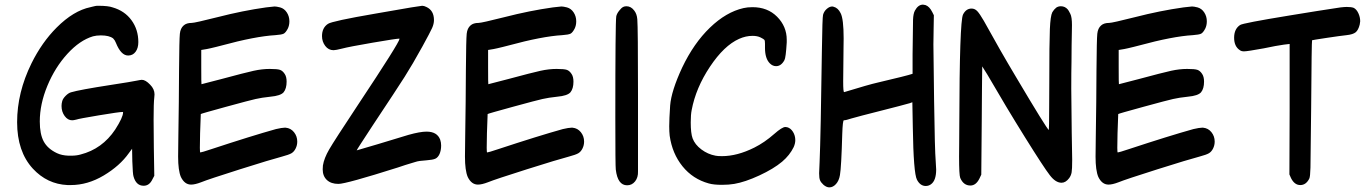

<svg xmlns="http://www.w3.org/2000/svg" viewBox="-20 -850 5928 830"><path d="M272 -50Q184 -54 122 -121Q54 -195 54 -322Q54 -450 116 -576Q161 -667 225 -731Q298 -804 371 -819Q374 -820 379 -821Q384 -822 387.5 -823Q391 -824 392 -824Q395 -825 405 -825Q448 -825 467 -818Q519 -803 548.5 -762.5Q578 -722 578 -668Q578 -642 566 -626Q554 -610 534 -610Q503 -610 481 -665Q477 -676 469 -684Q452 -697 416 -697Q397 -697 382 -693Q325 -676 271.5 -617.5Q218 -559 185 -479.5Q152 -400 152 -325Q152 -270 169 -238.5Q186 -207 226 -188Q247 -178 276 -177H289Q310 -177 328 -182Q422 -206 478 -290Q512 -343 512 -364Q512 -366 511 -366H510Q495 -366 408 -351.5Q321 -337 310 -333Q298 -330 292 -330Q273 -330 259.5 -348.5Q246 -367 246 -392Q246 -402 249 -413Q252 -424 264 -436Q276 -448 287 -451Q324 -462 460 -483Q551 -497 569 -501Q589 -505 593 -505Q609 -505 629 -484Q648 -465 648 -442Q648 -434 647 -429Q644 -405 644 -333Q644 -264 645 -212L647 -90L639 -75Q626 -47 601 -47Q568 -47 557 -88Q554 -97 552 -153L551 -207L537 -188Q498 -133 428.5 -91.5Q359 -50 286 -50Z M850 -559Q850 -486 851 -486Q853 -486 936 -508Q1040 -536 1076.5 -544Q1113 -552 1146 -552Q1179 -552 1190.5 -548Q1202 -544 1211 -530Q1219 -518 1219 -497Q1219 -467 1206 -451Q1193 -436 1149 -432Q1111 -428 1085 -422Q1062 -417 956 -388Q850 -359 848 -357Q846 -319 845 -274Q844 -244 844 -211Q844 -191 846 -191Q851 -191 893 -205Q1069 -263 1173 -292Q1199 -298 1210 -298H1215Q1237 -296 1251 -278.5Q1265 -261 1265 -238Q1265 -222 1258 -208Q1251 -194 1240 -187.5Q1229 -181 1199 -173Q1153 -161 1017 -118Q881 -75 849 -62Q823 -52 806 -52Q778 -52 762 -85Q750 -113 750 -173Q750 -222 751 -260Q752 -299 753 -408Q754 -517 754 -546Q755 -680 757.5 -704Q760 -728 774 -740Q786 -751 809 -751Q822 -751 921 -776Q1030 -804 1130 -818Q1166 -822 1167 -822Q1175 -822 1191 -818Q1209 -813 1220 -796Q1231 -779 1231 -758Q1231 -740 1224 -726Q1215 -709 1206.5 -704.5Q1198 -700 1170 -698Q1084 -693 937 -653Q930 -651 915.5 -647.5Q901 -644 890.5 -641.5Q880 -639 874 -638L850 -634Z M1614 -227Q1654 -239 1746 -267Q1796 -281 1824 -281Q1870 -281 1883 -246Q1887 -234 1887 -221Q1887 -200 1880 -184Q1873 -169 1862 -164Q1851 -159 1824 -157Q1790 -155 1776 -150Q1773 -149 1761 -145.5Q1749 -142 1731.5 -136.5Q1714 -131 1700 -126Q1476 -55 1443 -55Q1411 -55 1393 -72Q1375 -89 1375 -118Q1375 -129 1376 -135Q1381 -166 1403 -204Q1425 -242 1527 -396Q1707 -667 1707 -682Q1707 -683 1706 -683Q1693 -683 1591 -665.5Q1489 -648 1459 -640Q1431 -633 1422 -633Q1400 -633 1386 -651.5Q1372 -670 1372 -694Q1372 -730 1398 -747Q1416 -759 1602 -791Q1738 -814 1758 -818Q1802 -825 1805 -825Q1813 -825 1823 -820Q1856 -805 1856 -763Q1856 -747 1848 -729Q1840 -711 1806 -649Q1763 -571 1729 -517.5Q1695 -464 1592 -309Q1521 -201 1522 -200Z M2090 -559Q2090 -486 2091 -486Q2093 -486 2176 -508Q2280 -536 2316.5 -544Q2353 -552 2386 -552Q2419 -552 2430.5 -548Q2442 -544 2451 -530Q2459 -518 2459 -497Q2459 -467 2446 -451Q2433 -436 2389 -432Q2351 -428 2325 -422Q2302 -417 2196 -388Q2090 -359 2088 -357Q2086 -319 2085 -274Q2084 -244 2084 -211Q2084 -191 2086 -191Q2091 -191 2133 -205Q2309 -263 2413 -292Q2439 -298 2450 -298H2455Q2477 -296 2491 -278.5Q2505 -261 2505 -238Q2505 -222 2498 -208Q2491 -194 2480 -187.5Q2469 -181 2439 -173Q2393 -161 2257 -118Q2121 -75 2089 -62Q2063 -52 2046 -52Q2018 -52 2002 -85Q1990 -113 1990 -173Q1990 -222 1991 -260Q1992 -299 1993 -408Q1994 -517 1994 -546Q1995 -680 1997.5 -704Q2000 -728 2014 -740Q2026 -751 2049 -751Q2062 -751 2161 -776Q2270 -804 2370 -818Q2406 -822 2407 -822Q2415 -822 2431 -818Q2449 -813 2460 -796Q2471 -779 2471 -758Q2471 -740 2464 -726Q2455 -709 2446.5 -704.5Q2438 -700 2410 -698Q2324 -693 2177 -653Q2170 -651 2155.5 -647.5Q2141 -644 2130.5 -641.5Q2120 -639 2114 -638L2090 -634Z M2738 -109Q2739 -83 2725.5 -66Q2712 -49 2691 -49Q2650 -49 2642 -117Q2640 -130 2640 -342Q2640 -755 2644 -779Q2646 -790 2656 -803Q2666 -816 2674 -820Q2680 -823 2688 -823Q2708 -823 2722 -804Q2733 -790 2735 -767Q2738 -731 2738 -447Z M3287 -661Q3287 -674 3284.5 -677.5Q3282 -681 3268 -688Q3254 -695 3233 -695Q3204 -695 3175 -682Q3110 -653 3049 -561.5Q2988 -470 2970 -374Q2966 -354 2966 -321Q2966 -274 2974 -252Q2984 -225 3012 -204Q3040 -183 3073 -177Q3082 -175 3101 -175Q3167 -175 3241 -212Q3285 -234 3327 -271Q3361 -301 3375 -301Q3380 -301 3383 -300Q3398 -296 3408 -280Q3418 -264 3418 -244Q3418 -230 3411 -214Q3394 -179 3361 -151Q3324 -120 3262.5 -91.5Q3201 -63 3154 -55Q3131 -51 3101 -51Q3065 -51 3044 -57Q2975 -76 2930.5 -131Q2886 -186 2875 -263Q2873 -281 2873 -304Q2873 -334 2877 -394Q2882 -457 2929 -558Q2979 -663 3049 -730.5Q3119 -798 3194 -815Q3211 -819 3233 -819Q3298 -819 3339 -778Q3381 -736 3381 -678V-667Q3377 -600 3371 -590Q3357 -564 3335 -564Q3320 -564 3308 -576Q3287 -597 3287 -643Z M3630 -452Q3738 -485 3774 -493Q3902 -523 3925 -531V-615Q3926 -739 3927 -765Q3928 -791 3935 -804Q3949 -830 3970 -830Q3973 -830 3981 -828Q3998 -822 4010 -798L4017 -784L4016 -726Q4016 -710 4015.5 -690.5Q4015 -671 4015 -658Q4015 -642 4018 -416Q4021 -198 4025 -153Q4027 -125 4027 -117Q4027 -69 4004 -53Q3994 -46 3982 -46Q3958 -46 3944 -73Q3929 -101 3926 -300L3924 -408L3913 -404Q3882 -395 3787 -371Q3692 -347 3661 -338Q3637 -330 3628 -330Q3623 -330 3621 -271Q3617 -127 3611 -93Q3607 -69 3594 -54.5Q3581 -40 3565 -40Q3553 -40 3540 -51Q3529 -61 3525 -70.5Q3521 -80 3521 -101Q3521 -108 3523 -148Q3528 -263 3533 -633Q3535 -776 3538 -786Q3542 -801 3554 -811.5Q3566 -822 3578 -822Q3579 -822 3580.5 -821.5Q3582 -821 3583 -821Q3603 -816 3614 -793Q3627 -768 3627 -684Q3627 -674 3626.5 -644Q3626 -614 3626 -593Q3625 -549 3625 -498Q3625 -452 3629 -452Z M4214 -78Q4199 -48 4175 -48Q4145 -48 4131 -81Q4126 -93 4126 -173Q4126 -186 4126.5 -233.5Q4127 -281 4127 -317Q4128 -756 4143 -787Q4156 -813 4180 -813Q4194 -813 4204.5 -802Q4215 -791 4233 -760Q4304 -631 4371 -519Q4505 -293 4514 -288L4515 -315Q4515 -342 4515.5 -390Q4516 -438 4516 -493Q4516 -668 4518.5 -724.5Q4521 -781 4529 -797Q4536 -809 4546 -817Q4555 -823 4566 -823Q4584 -823 4596 -809Q4599 -806 4607 -790Q4614 -776 4614 -742Q4614 -730 4613.5 -710Q4613 -690 4612.5 -653.5Q4612 -617 4612 -584Q4611 -544 4611 -466Q4611 -409 4613 -277Q4615 -169 4615 -159Q4615 -118 4612.5 -104.5Q4610 -91 4602 -80Q4587 -60 4569 -60Q4543 -60 4518 -93Q4493 -125 4411 -256.5Q4329 -388 4248 -528L4226 -563V-551Q4226 -539 4225.5 -516.5Q4225 -494 4225 -466Q4225 -438 4224.5 -401Q4224 -364 4224 -328L4222 -95Z M4816 -559Q4816 -486 4817 -486Q4819 -486 4902 -508Q5006 -536 5042.5 -544Q5079 -552 5112 -552Q5145 -552 5156.5 -548Q5168 -544 5177 -530Q5185 -518 5185 -497Q5185 -467 5172 -451Q5159 -436 5115 -432Q5077 -428 5051 -422Q5028 -417 4922 -388Q4816 -359 4814 -357Q4812 -319 4811 -274Q4810 -244 4810 -211Q4810 -191 4812 -191Q4817 -191 4859 -205Q5035 -263 5139 -292Q5165 -298 5176 -298H5181Q5203 -296 5217 -278.5Q5231 -261 5231 -238Q5231 -222 5224 -208Q5217 -194 5206 -187.5Q5195 -181 5165 -173Q5119 -161 4983 -118Q4847 -75 4815 -62Q4789 -52 4772 -52Q4744 -52 4728 -85Q4716 -113 4716 -173Q4716 -222 4717 -260Q4718 -299 4719 -408Q4720 -517 4720 -546Q4721 -680 4723.5 -704Q4726 -728 4740 -740Q4752 -751 4775 -751Q4788 -751 4887 -776Q4996 -804 5096 -818Q5132 -822 5133 -822Q5141 -822 5157 -818Q5175 -813 5186 -796Q5197 -779 5197 -758Q5197 -740 5190 -726Q5181 -709 5172.5 -704.5Q5164 -700 5136 -698Q5050 -693 4903 -653Q4896 -651 4881.5 -647.5Q4867 -644 4856.5 -641.5Q4846 -639 4840 -638L4816 -634Z M5554 -96 5555 -378V-660L5530 -657Q5500 -653 5443 -641Q5372 -628 5358 -628Q5346 -628 5340 -633Q5315 -649 5315 -687Q5315 -725 5341 -742Q5352 -750 5554 -783Q5681 -804 5775 -818Q5793 -820 5802 -820Q5822 -820 5832 -816Q5844 -810 5852 -793Q5860 -776 5860 -758Q5860 -754 5858 -744Q5852 -720 5840.5 -710.5Q5829 -701 5801 -698Q5773 -695 5713.5 -686Q5654 -677 5652 -676Q5650 -674 5648 -382Q5646 -165 5645 -125.5Q5644 -86 5640 -78Q5626 -50 5601 -50Q5576 -50 5561 -80Z"/></svg>

Font: Chanighter Handwriting Cyr
Style: Regular
Weight: 400
Designer: Sin Chanighter
Version: Version 001.001